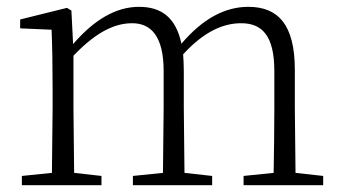

<svg xmlns="http://www.w3.org/2000/svg" viewBox="-20 -542 1001 562"><path d="M779 0H926V-27L845 -36L843 -226V-338C843 -471 793 -522 707 -522C639 -522 574 -488 511 -414C495 -491 452 -522 387 -522C321 -522 257 -486 194 -413L189 -511L176 -519L39 -485V-459L131 -455C133 -405 134 -350 134 -282V-226L132 -36L44 -27V0H277V-27L197 -36L195 -226V-379C265 -452 319 -474 367 -474C422 -474 459 -436 459 -334V-226L457 -36L369 -27V0H601V-27L520 -36L518 -226V-335C518 -353 517 -369 516 -383C582 -455 639 -474 686 -474C746 -474 783 -439 783 -334V-226C783 -171 782 -90 781 -36L693 -27V0Z"/></svg>

Font: Noto Serif CJK HK ExtraLight
Style: Regular
Weight: 200
Designer: Ryoko NISHIZUKA 西塚涼子 (kana & ideographs); Frank Grießhammer (Latin, Greek & Cyrillic); Wenlong ZHANG 张文龙 (bopomofo); San
Foundry: Adobe
Version: Version 2.001;hotconv 1.1.0;makeotfexe 2.6.0